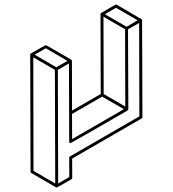

<svg xmlns="http://www.w3.org/2000/svg" viewBox="-20 -672 772 859"><path d="M233.4 167 231 166.5 120.1 102.1Q117.2 100.1 116.7 96.2L115.2 -427.7Q115.7 -431.2 118.7 -433.1Q183.1 -470.2 185.1 -470.2Q186.5 -470.2 242.7 -437.5L298.8 -404.8H299.3V-404.3H299.8V-403.8H300.3L300.8 -402.8L301.3 -400.9V-400.4H301.8L302.2 -177.2L430.7 -251.5Q429.7 -430.2 429.7 -608.9V-610.4Q430.7 -612.8 433.1 -614.3Q497.1 -651.9 499 -651.9L502.4 -650.9Q612.3 -586.9 613.3 -585.9L614.3 -585.4V-585H614.7L615.2 -583.5L615.7 -581.5L617.2 -147.5Q616.7 -144 613.8 -142.1L302.7 37.6L303.2 124Q303.2 127.9 299.8 129.9Q235.4 167 233.4 167ZM546.4 -552.2 595.7 -581.1 499 -637.2 449.2 -608.4ZM540.5 -195.3 539.6 -541 442.9 -597.2 443.8 -251.5ZM302.7 -49.8 534.2 -183.6 437 -239.7 302.2 -162.1ZM227.1 148.9 225.6 -359.4 128.9 -415.5 129.9 92.3ZM231.9 -371.1 281.7 -399.4 185.1 -456.1 135.3 -427.2ZM240.2 148.9 290 120.1 289.6 33.7Q289.6 29.8 293 27.8L603.5 -151.4L602.5 -569.3L552.7 -541L554.2 -183.6L553.7 -183.1Q553.7 -179.7 550.8 -177.7Q297.9 -31.7 295.9 -31.7Q289.6 -31.7 289.6 -38.6L288.6 -388.2L238.8 -359.4Z"/></svg>

Font: 3D Isometric
Style: Regular
Weight: 400
Designer: GGBotNet
Version: 1.10